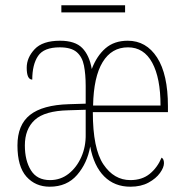

<svg xmlns="http://www.w3.org/2000/svg" viewBox="-20 -696 701 726"><path d="M168 10Q114 10 80 -28Q46 -66 46 -146Q46 -224 93.5 -261.5Q141 -299 240 -302L304 -304V-371Q304 -415 297.5 -448Q291 -481 270 -499Q249 -517 206 -517Q146 -517 124 -484.5Q102 -452 102 -395Q81 -395 81 -440Q81 -478 111 -510Q141 -542 207 -542Q264 -542 291 -514.5Q318 -487 327 -435Q346 -485 379 -513.5Q412 -542 463 -542Q533 -542 574 -478.5Q615 -415 615 -294V-272H331Q331 -134 371 -74.5Q411 -15 473 -15Q517 -15 546 -38.5Q575 -62 591 -100Q600 -95 600 -79Q600 -63 585 -42Q570 -21 541.5 -5.5Q513 10 473 10Q413 10 374 -29Q335 -68 321 -142Q310 -79 271.5 -34.5Q233 10 168 10ZM587 -297Q587 -401 555.5 -459Q524 -517 464 -517Q402 -517 368 -461Q334 -405 332 -297ZM169 -15Q209 -15 239.5 -39Q270 -63 287.5 -102.5Q305 -142 304 -189V-281L239 -279Q149 -277 111.5 -242.5Q74 -208 74 -146Q74 -89 97 -52Q120 -15 169 -15ZM212 -649V-676H453V-649Z"/></svg>

Font: Noto Serif Condensed Thin
Style: Regular
Weight: 100
Width: 3
Designer: Monotype Design Team
Foundry: Monotype Imaging Inc.
Version: Version 2.013; ttfautohint (v1.8.4.7-5d5b)